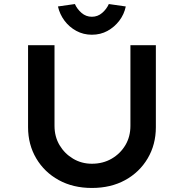

<svg xmlns="http://www.w3.org/2000/svg" viewBox="-20 -925 911 951"><path d="M435 6Q342 6 271 -33Q200 -72 159.5 -140.5Q119 -209 119 -295V-701H250V-302Q250 -248 275 -206Q300 -164 342 -139Q384 -114 435 -114Q490 -114 533 -139Q576 -164 601 -206Q626 -248 626 -302V-701H752V-295Q752 -209 711.5 -140.5Q671 -72 600 -33Q529 6 435 6ZM435 -753Q393 -753 358 -772Q323 -791 299.5 -822.5Q276 -854 267 -893L351 -905Q362 -880 384 -861Q406 -842 435 -842Q464 -842 486 -861Q508 -880 519 -905L603 -893Q595 -854 571 -822.5Q547 -791 512.5 -772Q478 -753 435 -753Z"/></svg>

Font: Lexend Exa Medium
Style: Regular
Weight: 500
Designer: Bonnie Shaver-Troup, Thomas Jockin
Foundry: Lexend
Version: Version 1.007